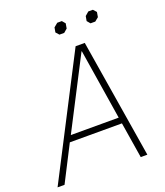

<svg xmlns="http://www.w3.org/2000/svg" viewBox="-168 -960 911 1063"><g transform="rotate(-20 287.5 -428.5)"><path d="M347 -700H401L515 0H476L442 -211H135L27 0H-14ZM436 -247 370 -662H368L154 -247ZM268 -810 273 -838 296 -857H323L339 -838L334 -809L313 -791H285ZM452 -810 457 -838 479 -857H506L523 -838L518 -809L496 -791H468Z"/></g></svg>

Font: Chakra Petch ExtraLight
Style: Italic
Weight: 275
Italic angle: -10°
Designer: Katatrad Aksorn Co.,Ltd.
Foundry: Cadson Demak Co.,Ltd.
Version: Version 1.000; ttfautohint (v1.6)